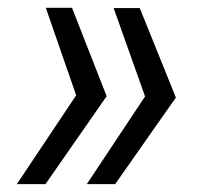

<svg xmlns="http://www.w3.org/2000/svg" viewBox="-20 -548 501 485"><path d="M333 -527.6 424.3 -301.6 270.9 -82.9H199.3L346.4 -304.4L267.1 -527.6ZM161.9 -528.3 249.4 -305 94.9 -82.9H22.6L172.4 -307.3L95.7 -528.3Z"/></svg>

Font: Mona Sans ExtraLight
Style: Italic
Weight: 200
Italic angle: -11.6951°
Designer: Deni Anggara
Foundry: GitHub
Version: Version 2.000